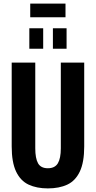

<svg xmlns="http://www.w3.org/2000/svg" viewBox="-20 -1035 533 1067"><path d="M246 12Q184 12 139 -9Q94 -30 69.5 -81.5Q45 -133 45 -221V-687H176V-211Q176 -155 191.5 -127.5Q207 -100 246 -100Q285 -100 301.5 -127.5Q318 -155 318 -211V-687H448V-221Q448 -133 423.5 -81.5Q399 -30 354 -9Q309 12 246 12ZM143 -764V-878H220V-764ZM274 -764V-878H350V-764ZM148 -939V-1015H344V-939Z"/></svg>

Font: Archivo ExtraCondensed
Style: Bold
Weight: 700
Width: 2
Designer: Hector Gatti
Foundry: Omnibus-Type
Version: Version 2.001